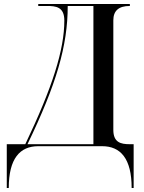

<svg xmlns="http://www.w3.org/2000/svg" viewBox="-20 -734 722 964"><path d="M14 210H24C24 62 80 0 172 0H493C585 0 641 62 641 210H651V-10H631C586 -10 549 -19 549 -82V-632C549 -680 576 -704 631 -704H632V-714H172V-704H216C260 -704 303 -700 303 -631C303 -485 244 -297 107 -10H14ZM118 -10C263 -310 320 -504 320 -704H449V-10Z"/></svg>

Font: Noto Serif Display
Style: Regular
Weight: 400
Designer: Monotype Design Team
Foundry: Monotype Imaging Inc.
Version: Version 2.009